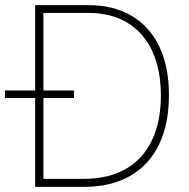

<svg xmlns="http://www.w3.org/2000/svg" viewBox="-41 -727 736 747"><path d="M95.7 0V-345.7H-21.5V-375H95.7V-707H302.7Q400.9 -707 471.4 -665.3Q542 -623.5 579.3 -544.7Q616.7 -465.8 616.2 -356.4Q616.2 -244.1 577.4 -164.1Q538.6 -84 464.4 -42Q390.1 0 286.1 0ZM286.1 -31.2Q381.3 -31.2 448.5 -69.8Q515.6 -108.4 550.3 -181.4Q585 -254.4 585 -356.4Q584.5 -456.5 551.3 -528.3Q518.1 -600.1 454.8 -638.4Q391.6 -676.8 302.7 -676.8H127.9V-375H247.1V-345.7H127.9V-31.2Z"/></svg>

Font: Pretendard JP Thin
Style: Regular
Weight: 100
Designer: Base glyphs from Inter by Rasmus Andersson; Hangeul glyphs from Noto Sans CJK(Source Han Sans) by Jang Soo-young and Kan
Foundry: Kil Hyung-jin
Version: Version 1.309